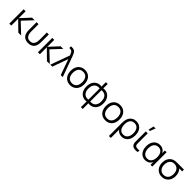

<svg xmlns="http://www.w3.org/2000/svg" viewBox="508 -2824 5109 5109"><g transform="rotate(45 3062.5 -270.0)"><path d="M69.7 0 70 -540H144V-280L385 -540H483L230 -270L516 0H409L144 -260V0Z M556 -246.3V-540H630V-264.3Q630 -200 645.8 -154.7Q661.7 -109.3 696.6 -83Q731.5 -56.7 786.7 -56.7Q841.8 -56.7 876.8 -83Q911.7 -109.3 927.5 -154.7Q943.3 -200 943.3 -264.3V-540H1017.3V-246.3Q1017.3 -170.8 995.2 -113.8Q973.2 -56.8 921.8 -21.8Q870.3 13.3 786.7 13.3Q703 13.3 651.6 -21.8Q600.2 -56.8 578.1 -113.8Q556 -170.8 556 -246.3Z M1147.2 0 1147.5 -540H1221.5V-280L1462.5 -540H1560.5L1307.5 -270L1593.5 0H1486.5L1221.5 -260V0Z M1809.5 -540Q1806.5 -548 1803.6 -555.4Q1800.7 -562.8 1798 -570Q1782.3 -609.7 1769.8 -629.3Q1757.2 -649 1736.9 -659.5Q1716.7 -670 1683.2 -670H1657.8V-735H1690.8Q1727.2 -735 1750.2 -729.7Q1783 -722.3 1806 -699.3Q1829 -676.3 1843.8 -645.5Q1858.7 -614.7 1877 -564.2Q1879 -558.3 1881.1 -552.2Q1883.2 -546 1885.5 -540L2081.5 0H2006.2L1847.5 -444L1688.2 0H1613.5Z M2367.2 15Q2288 15 2230.3 -21.1Q2172.7 -57.2 2142.1 -121.9Q2111.5 -186.7 2111.5 -270.7Q2111.5 -355.2 2142.6 -419.6Q2173.7 -484 2231.6 -519.5Q2289.5 -555 2367.2 -555Q2446.7 -555 2504.4 -519.1Q2562.2 -483.2 2592.7 -418.8Q2623.2 -354.5 2623.2 -270.7Q2623.2 -185.7 2592.4 -121.1Q2561.7 -56.5 2503.8 -20.8Q2445.8 15 2367.2 15ZM2367.2 -55.3Q2425.7 -55.3 2465.6 -82.1Q2505.5 -108.8 2525.3 -157.4Q2545.2 -206 2545.2 -270.7Q2545.2 -370.5 2499.7 -427.6Q2454.2 -484.7 2367.2 -484.7Q2308 -484.7 2268.2 -457.8Q2228.5 -431 2209 -383Q2189.5 -335 2189.5 -270.7Q2189.5 -205 2209.8 -156.5Q2230 -108 2269.8 -81.7Q2309.5 -55.3 2367.2 -55.3Z M2989 10.3Q2910 22.8 2844.5 -7.2Q2779 -37.2 2741 -105Q2703 -172.8 2703 -269.3Q2703 -365.8 2741 -434Q2779 -502.2 2844.5 -532.5Q2910 -562.8 2989 -550.3V-716H3057V-550.3Q3136 -562.8 3201.5 -532.5Q3267 -502.2 3305 -434Q3343 -365.8 3343 -269.3Q3343 -172.8 3305 -105Q3267 -37.2 3201.5 -7.2Q3136 22.8 3057 10.3V225H2989ZM2989 -481.7Q2933 -490.8 2885 -470.6Q2837 -450.3 2808 -399.6Q2779 -348.8 2779 -269.3Q2779 -190.2 2808.3 -139.6Q2837.7 -89 2885.8 -69Q2933.8 -49 2989 -58ZM3057 -58Q3112.3 -49 3160.3 -68.8Q3208.3 -88.7 3237.7 -139.2Q3267 -189.7 3267 -269.3Q3267 -349.2 3238 -400Q3209 -450.8 3161 -470.8Q3113 -490.8 3057 -481.7Z M3692.2 15Q3613 15 3555.3 -21.1Q3497.7 -57.2 3467.1 -121.9Q3436.5 -186.7 3436.5 -270.7Q3436.5 -355.2 3467.6 -419.6Q3498.7 -484 3556.6 -519.5Q3614.5 -555 3692.2 -555Q3771.7 -555 3829.4 -519.1Q3887.2 -483.2 3917.7 -418.8Q3948.2 -354.5 3948.2 -270.7Q3948.2 -185.7 3917.4 -121.1Q3886.7 -56.5 3828.8 -20.8Q3770.8 15 3692.2 15ZM3692.2 -55.3Q3750.7 -55.3 3790.6 -82.1Q3830.5 -108.8 3850.3 -157.4Q3870.2 -206 3870.2 -270.7Q3870.2 -370.5 3824.7 -427.6Q3779.2 -484.7 3692.2 -484.7Q3633 -484.7 3593.2 -457.8Q3553.5 -431 3534 -383Q3514.5 -335 3514.5 -270.7Q3514.5 -205 3534.8 -156.5Q3555 -108 3594.8 -81.7Q3634.5 -55.3 3692.2 -55.3Z M4057.7 -237.3Q4057.7 -266.2 4058.4 -287Q4059.2 -307.8 4061.3 -324.7Q4068.3 -392.5 4098.6 -444.5Q4128.8 -496.5 4180.6 -525.8Q4232.3 -555 4301 -555Q4378.3 -555 4433.4 -518.1Q4488.5 -481.2 4516.9 -416.9Q4545.3 -352.7 4545.3 -271.3Q4545.3 -189.3 4516.8 -124.3Q4488.2 -59.3 4434.1 -22.2Q4380 15 4306.7 15Q4248.7 15 4202.8 -8.8Q4156.8 -32.7 4131.3 -73.3V240H4057.7ZM4298.7 -53.3Q4354 -53.3 4392.5 -81.2Q4431 -109 4450.5 -158.2Q4470 -207.3 4470 -271Q4470 -334.8 4451 -383.5Q4432 -432.2 4393.5 -459.4Q4355 -486.7 4298.7 -486.7Q4242.7 -486.7 4205.1 -459.8Q4167.5 -432.8 4149.2 -384.4Q4131 -336 4131 -271.3Q4131 -206.3 4149.5 -157.4Q4168 -108.5 4205.6 -80.9Q4243.2 -53.3 4298.7 -53.3Z M4720.3 -780 4685.2 -625H4735.5L4795.2 -780ZM4788.3 4.7Q4752.3 -0.5 4726.2 -16.5Q4700 -32.5 4683.7 -63.3Q4675 -80 4671 -97.4Q4667 -114.8 4666.2 -132.3Q4665.3 -149.8 4665.5 -180Q4665.7 -183.8 4665.7 -187.8Q4665.7 -191.7 4665.7 -195.7V-540H4739V-198.3V-179.2Q4738.5 -148.5 4740.2 -132Q4742 -115.5 4750 -100.7Q4760.3 -81.8 4776.3 -72.3Q4792.3 -62.8 4815 -60.3Q4860.7 -56 4904.3 -64.3V0Q4878.5 6.5 4846 7.5Q4813.5 8.5 4788.3 4.7Z M5191.7 15Q5117 15 5062.6 -22.1Q5008.2 -59.2 4979.6 -123.9Q4951 -188.7 4951 -270Q4951 -351.7 4979.8 -416.3Q5008.5 -481 5063.4 -518Q5118.3 -555 5193.7 -555Q5245.5 -555 5287.2 -536.2Q5328.8 -517.3 5356.9 -481.8Q5385 -446.2 5397.3 -397.3L5384 -371V-540H5450V0H5384V-170.7L5397.3 -144.3Q5385 -95 5356.2 -59.1Q5327.5 -23.2 5285.3 -4.1Q5243.2 15 5191.7 15ZM5199 -53.3Q5254.2 -53.3 5291.9 -81.1Q5329.7 -108.8 5348.5 -157.8Q5367.3 -206.8 5367.3 -270.7Q5367.3 -335.2 5348.6 -383.7Q5329.8 -432.2 5292.2 -459.4Q5254.5 -486.7 5199.7 -486.7Q5144.5 -486.7 5106.1 -459.4Q5067.7 -432.2 5048.3 -383.2Q5029 -334.3 5029 -270.3Q5029 -207.8 5048.1 -158.8Q5067.2 -109.7 5105.4 -81.5Q5143.7 -53.3 5199 -53.3Z M5815.7 15Q5739.5 15 5681.4 -20.8Q5623.3 -56.5 5591.7 -119.8Q5560 -183 5560 -263Q5560 -334.5 5584.8 -392.1Q5609.7 -449.7 5655.7 -486.8Q5701.7 -523.8 5764.3 -535Q5783.3 -538.3 5809.1 -539.2Q5834.8 -540 5869 -540H6101.7V-472H5939.7L5964 -493.3Q6013.5 -461.2 6042.6 -400.2Q6071.7 -339.2 6071.7 -263Q6071.7 -182.8 6039.9 -119.7Q6008.2 -56.5 5950 -20.8Q5891.8 15 5815.7 15ZM5815.7 -55.3Q5872.7 -55.3 5912.8 -81.4Q5952.8 -107.5 5973.2 -154.3Q5993.7 -201.2 5993.7 -263Q5993.7 -324 5973.2 -370.5Q5952.8 -417 5912.7 -443.2Q5872.5 -469.3 5815.7 -469.7Q5758 -470 5718 -443.3Q5678 -416.7 5658 -369.7Q5638 -322.7 5638 -263Q5638 -200.3 5658.9 -153.5Q5679.8 -106.7 5719.8 -81Q5759.8 -55.3 5815.7 -55.3Z"/></g></svg>

Font: Hauora
Style: Regular
Weight: 400
Designer: Wayne Shih
Foundry: WCYS
Version: Version 1.001